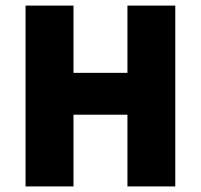

<svg xmlns="http://www.w3.org/2000/svg" viewBox="-20 -670 722 690"><path d="M71.8 0V-649.9H244.1V-408.2H438V-649.9H609.9V0H438V-257.8H244.1V0Z"/></svg>

Font: Source Sans Pro Black
Style: Regular
Weight: 900
Designer: Paul D. Hunt
Foundry: Adobe Systems Incorporated
Version: Version 2.020;PS 2.0;hotconv 1.0.86;makeotf.lib2.5.63406